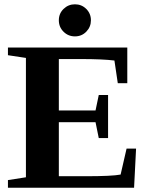

<svg xmlns="http://www.w3.org/2000/svg" viewBox="-20 -877 707 897"><path d="M17.1 -35.6 101.1 -48.8V-606.4L17.1 -619.1V-654.8H574.7V-488.3H530.3L514.6 -594.2Q460 -601.1 356.4 -601.1H254.9V-360.8H426.3L441.4 -433.1H484.9V-231.9H441.4L426.3 -306.2H254.9V-53.7H378.4Q504.4 -53.7 543.5 -61.5L571.3 -182.6H615.7L606.4 0H17.1ZM254.9 -782.2Q254.9 -814 277.1 -835.4Q299.3 -856.9 330.1 -856.9Q361.3 -856.9 383.1 -835.2Q404.8 -813.5 404.8 -782.2Q404.8 -751.5 383.3 -729.2Q361.8 -707 330.1 -707Q298.8 -707 276.9 -728.8Q254.9 -750.5 254.9 -782.2Z"/></svg>

Font: Tinos
Style: Bold
Weight: 700
Designer: Steve Matteson
Foundry: Monotype Imaging Inc.
Version: Version 1.23